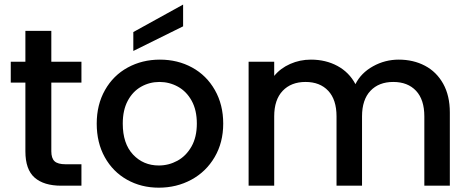

<svg xmlns="http://www.w3.org/2000/svg" viewBox="-20 -825 2088 853"><path d="M27.8 -458V-550.8H92.8V-688H208V-550.8H341.8V-458H208V-152.8Q208 -122.1 222.4 -108.6Q236.8 -95.2 272 -95.2H341.8V0H252Q174.8 0 133.8 -35.9Q92.8 -71.8 92.8 -152.8V-458Z M409.7 -275.9Q409.7 -359.9 446.5 -425Q483.4 -490.2 547.6 -525.1Q611.8 -560.1 690.4 -560.1Q769.5 -560.1 833.5 -525.1Q897.5 -490.2 934.6 -425Q971.7 -359.9 971.7 -275.9Q971.7 -191.9 933.6 -127Q895.5 -62 830.1 -26.6Q764.6 8.8 685.5 8.8Q607.4 8.8 544.4 -26.6Q481.4 -62 445.6 -126.5Q409.7 -190.9 409.7 -275.9ZM525.4 -275.9Q525.4 -187 571 -138.4Q616.7 -89.8 685.5 -89.8Q729.5 -89.8 768.1 -110.8Q806.6 -131.8 830.6 -173.8Q854.5 -215.8 854.5 -275.9Q854.5 -335.9 831.5 -377.4Q808.6 -418.9 770.5 -439.9Q732.4 -460.9 688.5 -460.9Q644.5 -460.9 607.2 -439.9Q569.8 -418.9 547.6 -377.4Q525.4 -335.9 525.4 -275.9ZM572.3 -598.6V-682.6L793.5 -804.7V-708Z M1084.5 0V-550.8H1198.2V-487.8Q1226.1 -522 1269.3 -541Q1312.5 -560.1 1361.3 -560.1Q1427.2 -560.1 1479.2 -532Q1531.2 -503.9 1559.1 -451.2Q1584 -501 1637.2 -530.5Q1690.4 -560.1 1751.5 -560.1Q1816.4 -560.1 1867.9 -533Q1919.4 -505.9 1949 -452.9Q1978.5 -399.9 1978.5 -325.2V0H1865.2V-308.1Q1865.2 -382.3 1828.4 -421.6Q1791.5 -460.9 1727.1 -460.9Q1663.1 -460.9 1625.7 -421.4Q1588.4 -381.8 1588.4 -308.1V0H1475.1V-308.1Q1475.1 -382.3 1438.2 -421.6Q1401.4 -460.9 1337.4 -460.9Q1273.4 -460.9 1235.8 -421.4Q1198.2 -381.8 1198.2 -308.1V0Z"/></svg>

Font: Poppins Medium
Style: Regular
Weight: 500
Designer: Ninad Kale (Devanagari), Jonny Pinhorn (Latin)
Foundry: Indian Type Foundry
Version: 4.004